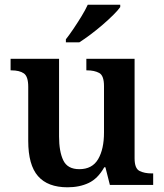

<svg xmlns="http://www.w3.org/2000/svg" viewBox="-20 -786 695 816"><path d="M267 10Q183 10 141.5 -37.5Q100 -85 100 -187V-417Q100 -461 81.5 -474Q63 -487 28 -487H25V-536H231V-206Q231 -142 249 -104.5Q267 -67 317 -67Q372 -67 397 -109.5Q422 -152 422 -223V-420Q422 -465 401.5 -476Q381 -487 350 -487H347V-536H552V-113Q552 -70 573 -59.5Q594 -49 624 -49H631V0H447L428 -75H423Q396 -27 357 -8.5Q318 10 267 10ZM260 -619Q275 -638 292.5 -664Q310 -690 326.5 -717Q343 -744 353 -766H491V-756Q482 -743 462 -723Q442 -703 416.5 -681Q391 -659 365 -639.5Q339 -620 317 -606H260Z"/></svg>

Font: Noto Serif Myanmar SemiBold
Style: Regular
Weight: 600
Designer: Ben Mitchell and the Monotype Design Team
Foundry: Monotype Imaging Inc.
Version: Version 2.106; ttfautohint (v1.8.4.7-5d5b)